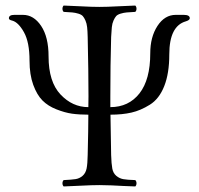

<svg xmlns="http://www.w3.org/2000/svg" viewBox="-20 -670 719 695"><path d="M299.8 -254.9Q266.6 -254.9 240.7 -258.5Q214.8 -262.2 184.3 -274.2Q153.8 -286.1 133.8 -306.2Q113.8 -326.2 100.3 -363Q86.9 -399.9 86.9 -450.2Q86.9 -517.1 66.9 -553Q46.9 -588.9 24.9 -595.2Q11.7 -598.1 12.2 -604Q12.2 -616.2 32.2 -616.2H63Q102.1 -616.2 128.9 -576.2Q155.8 -536.1 155.8 -465.8Q155.8 -374 199 -328.1Q242.2 -282.2 299.8 -282.2Q300.3 -294.4 300.3 -320.8Q300.3 -411.1 297.4 -536.1Q296.9 -557.6 295.4 -571.5Q293.9 -585.4 289.3 -595.7Q284.7 -606 279.8 -611.6Q274.9 -617.2 263.7 -620.6Q252.4 -624 241.5 -625Q230.5 -626 210.4 -627Q206.1 -631.3 206.1 -638.4Q206.1 -645.5 210.4 -649.9Q231.9 -649.4 272 -647.2Q312 -645 339.4 -645Q367.2 -645 408 -647.2Q448.7 -649.4 469.7 -649.9Q474.1 -645.5 474.1 -638.4Q474.1 -631.3 469.7 -627Q449.7 -626 438.7 -625Q427.7 -624 416.5 -620.6Q405.3 -617.2 400.4 -611.6Q395.5 -606 390.9 -595.7Q386.2 -585.4 384.8 -571.5Q383.3 -557.6 382.3 -536.1Q379.4 -435.5 379.4 -319.8Q379.4 -293.9 379.4 -282.2Q445.8 -282.2 484.9 -332Q523.9 -381.8 523.9 -477.1Q523.9 -536.1 550 -576.2Q576.2 -616.2 616.2 -616.2H645Q667 -616.2 667 -604Q667 -597.2 652.8 -592.8Q592.8 -575.7 592.8 -473.1Q592.8 -404.3 574.5 -358.2Q556.2 -312 522.5 -291Q488.8 -270 455.8 -262.5Q422.9 -254.9 379.9 -254.9Q380.4 -202.6 382.3 -108.9Q383.3 -76.7 386.5 -59.8Q389.6 -43 401.1 -33.4Q412.6 -23.9 426.3 -21.5Q439.9 -19 469.7 -18.1Q474.1 -13.7 474.1 -6.6Q474.1 0.5 469.7 4.9Q449.7 4.4 427 3.2Q404.3 2 383.3 1Q362.3 0 340.3 0Q312.5 0 271.7 2.2Q231 4.4 210.4 4.9Q206.1 0.5 206.1 -6.6Q206.1 -13.7 210.4 -18.1Q240.2 -19.5 253.9 -21.7Q267.6 -23.9 278.8 -33.4Q290 -43 293.5 -60.1Q296.9 -77.1 297.4 -108.9Q299.8 -204.1 299.8 -254.9Z"/></svg>

Font: Linux Libertine Display
Style: Regular
Weight: 400
Designer: Philipp H. Poll
Foundry: Philipp H. Poll
Version: Version 5.0.9